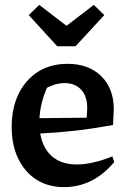

<svg xmlns="http://www.w3.org/2000/svg" viewBox="-20 -758 523 788"><path d="M243 10Q178 10 130 -20.5Q82 -51 55 -106.5Q28 -162 28 -237Q28 -315 56.5 -373Q85 -431 136 -463.5Q187 -496 257 -496Q344 -496 395.5 -445.5Q447 -395 447 -309L444 -245Q361 -230 291.5 -222Q222 -214 145 -210Q156 -148 194.5 -115.5Q233 -83 295 -83Q358 -83 441 -116L449 -93Q362 10 243 10ZM173 -398Q146 -338 142 -273L336 -275L338 -315Q338 -363 313 -390Q288 -417 245 -417Q210 -417 173 -398ZM215 -568 98 -696 141 -738 253 -652 365 -738 408 -696 290 -568Z"/></svg>

Font: Piazzolla SemiBold
Style: Regular
Weight: 600
Designer: Juan Pablo del Peral
Foundry: Huerta Tipografica
Version: Version 1.330